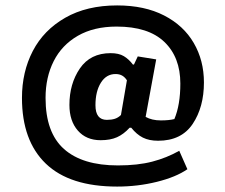

<svg xmlns="http://www.w3.org/2000/svg" viewBox="-20 -629 830 708"><path d="M61 -268Q61 -364 101 -441Q141 -518 220.5 -563.5Q300 -609 412 -609Q513 -609 585 -572Q657 -535 694.5 -470.5Q732 -406 732 -325Q732 -234 690.5 -172Q649 -110 563 -110Q530 -110 507 -121.5Q484 -133 464 -158H458Q436 -134 411.5 -123Q387 -112 351 -112Q298 -112 267 -147.5Q236 -183 236 -242Q236 -320 274.5 -376.5Q313 -433 388 -433Q418 -433 436.5 -422Q455 -411 470 -391H474L488 -421L556 -410L517 -198Q540 -185 573 -185Q604 -185 623 -190Q645 -242 645 -321Q645 -418 586 -474.5Q527 -531 410 -531Q326 -531 267 -497Q208 -463 178 -403.5Q148 -344 148 -268Q148 -140 216 -79.5Q284 -19 415 -19Q488 -19 541.5 -33Q595 -47 641 -73L671 -5Q629 24 558.5 41.5Q488 59 412 59Q237 59 149 -25.5Q61 -110 61 -268ZM426 -205 448 -333Q440 -345 430 -350.5Q420 -356 406 -356Q372 -356 352 -324Q332 -292 332 -241Q332 -187 374 -187Q391 -187 403.5 -191Q416 -195 426 -205Z"/></svg>

Font: Athiti SemiBold
Style: Regular
Weight: 600
Designer: CadsonDemak Team
Foundry: CadsonDemak
Version: Version 1.033